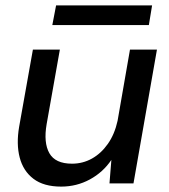

<svg xmlns="http://www.w3.org/2000/svg" viewBox="-20 -680 627 712"><path d="M207 12Q142 12 104 -17Q66 -46 53 -96Q40 -146 51 -210L102 -496H202L153 -220Q141 -151 163 -112Q185 -73 247 -73Q287 -73 321 -92Q355 -111 380 -146.5Q405 -182 416 -232L462 -496H562L475 0H386L393 -87Q362 -41 313 -14.5Q264 12 207 12ZM174 -587 188 -660H544L532 -587Z"/></svg>

Font: DM Sans 24pt Medium
Style: Italic
Weight: 500
Italic angle: -10°
Designer: Colophon Foundry, Jonny Pinhorn
Foundry: Colophon Foundry
Version: Version 4.004;gftools[0.9.30]